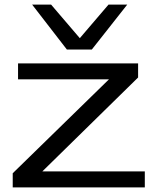

<svg xmlns="http://www.w3.org/2000/svg" viewBox="-20 -810 676 830"><path d="M35 0V-61L451 -467H58V-536H577V-475L163 -69H606V0ZM530 -790 377 -596H269L119 -790H201L325 -645L449 -790Z"/></svg>

Font: Georama Extended
Style: Regular
Weight: 400
Width: 7
Designer: Jean-Baptiste Levee
Foundry: Production Type
Version: Version 1.000